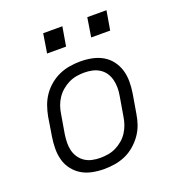

<svg xmlns="http://www.w3.org/2000/svg" viewBox="-132 -826 864 941"><g transform="rotate(-20 300.0 -356.0)"><path d="M252 8Q252 8 252 8Q252 8 252 8Q221 8 191 2Q161 -4 136.5 -18.5Q112 -33 94 -56Q76 -79 68 -107Q60 -135 60 -166Q60 -197 65 -228L81 -328Q86 -355 95.5 -382Q105 -409 121.5 -433Q138 -457 161.5 -476.5Q185 -496 211.5 -507.5Q238 -519 266 -523.5Q294 -528 321 -528Q321 -528 321 -528Q321 -528 321 -528Q352 -528 382 -522Q412 -516 437 -501.5Q462 -487 479.5 -464Q497 -441 505.5 -413Q514 -385 514 -354Q514 -323 509 -292L492 -192Q488 -165 478.5 -138Q469 -111 452 -87Q435 -63 412 -43.5Q389 -24 362.5 -12.5Q336 -1 308 3.5Q280 8 252 8ZM253 -50Q273 -50 294 -53.5Q315 -57 334.5 -66.5Q354 -76 371 -90.5Q388 -105 399.5 -123Q411 -141 418 -161Q425 -181 428 -202L445 -302Q449 -323 449 -344.5Q449 -366 444 -386Q439 -406 428 -422.5Q417 -439 400 -450Q383 -461 362.5 -465.5Q342 -470 320 -470Q300 -470 279.5 -466.5Q259 -463 239.5 -453.5Q220 -444 203 -429.5Q186 -415 174 -397Q162 -379 155 -359Q148 -339 145 -318L128 -218Q125 -197 124.5 -175.5Q124 -154 129 -134Q134 -114 145.5 -97.5Q157 -81 173.5 -70Q190 -59 211 -54.5Q232 -50 253 -50ZM511 -620H412L428 -720H528ZM281 -620H182L198 -720H298Z"/></g></svg>

Font: Iosevka SS04 Light Extended
Style: Italic
Weight: 300
Width: 7
Italic angle: -9°
Monospace: yes
Designer: Belleve Invis
Foundry: Belleve Invis
Version: Version 19.0.0; ttfautohint (v1.8.4)